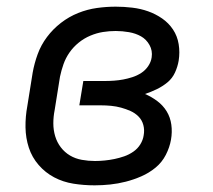

<svg xmlns="http://www.w3.org/2000/svg" viewBox="-20 -548 640 576"><path d="M264 8Q231 8 200 3Q169 -2 142.5 -16Q116 -30 96 -53Q76 -76 66.5 -105Q57 -134 56.5 -166Q56 -198 62 -230L78 -330Q83 -358 93 -385.5Q103 -413 121 -437Q139 -461 163 -479.5Q187 -498 214.5 -509Q242 -520 270.5 -524Q299 -528 327 -528Q352 -528 377 -525Q402 -522 424.5 -514Q447 -506 466.5 -492.5Q486 -479 499 -459.5Q512 -440 516 -415.5Q520 -391 516 -366Q513 -348 505 -330.5Q497 -313 482.5 -301Q468 -289 450.5 -280.5Q433 -272 415 -266Q434 -258 451.5 -245Q469 -232 480 -214Q491 -196 494 -174Q497 -152 493 -129Q489 -106 477.5 -83.5Q466 -61 446.5 -45Q427 -29 404 -19Q381 -9 357.5 -3Q334 3 310.5 5.5Q287 8 264 8ZM265 -65Q279 -65 294 -66.5Q309 -68 323.5 -71Q338 -74 352.5 -79Q367 -84 380 -93Q393 -102 401 -115Q409 -128 411 -142Q414 -158 410 -173Q406 -188 395.5 -198.5Q385 -209 371.5 -215Q358 -221 343.5 -225Q329 -229 313.5 -230.5Q298 -232 282 -232H218L230 -305H294Q308 -305 322 -306Q336 -307 349.5 -309.5Q363 -312 377 -316.5Q391 -321 403.5 -329Q416 -337 424.5 -349.5Q433 -362 435 -376Q438 -396 428.5 -413Q419 -430 403 -439Q387 -448 367 -451.5Q347 -455 327 -455Q308 -455 289 -452Q270 -449 251 -441Q232 -433 216 -420Q200 -407 188.5 -390.5Q177 -374 170.5 -355.5Q164 -337 160 -318L144 -218Q140 -198 140 -178Q140 -158 145.5 -139.5Q151 -121 162.5 -106Q174 -91 190 -81.5Q206 -72 225.5 -68.5Q245 -65 265 -65Z"/></svg>

Font: Iosevka Aile
Style: Italic
Weight: 400
Italic angle: -9°
Designer: Belleve Invis
Foundry: Belleve Invis
Version: Version 28.0.1; ttfautohint (v1.8.4)